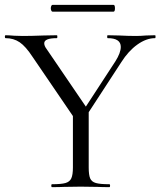

<svg xmlns="http://www.w3.org/2000/svg" viewBox="-24 -770 660 790"><path d="M473 -577Q473 -613 419 -613Q417 -613 417 -619Q417 -625 419 -625L466 -624Q504 -622 536 -622Q553 -622 577 -624L614 -625Q616 -625 616 -619Q616 -613 614 -613Q578 -613 541 -586.5Q504 -560 475 -514L318 -273L301 -288L451 -518Q473 -553 473 -577ZM-1 -613Q-4 -613 -4 -619Q-4 -625 -1 -625Q11 -625 35 -623L70 -622Q104 -622 156 -624L210 -625Q212 -625 212 -619Q212 -613 210 -613Q158 -613 158 -592Q158 -581 168 -568L339 -317L290 -272L110 -536Q82 -579 57 -596Q32 -613 -1 -613ZM341 -319V-81Q341 -50 347 -36Q353 -22 370.5 -17Q388 -12 426 -12Q429 -12 429 -6Q429 0 426 0Q395 0 378 -1L308 -2L239 -1Q221 0 190 0Q187 0 187 -6Q187 -12 190 -12Q228 -12 245.5 -17Q263 -22 269.5 -36.5Q276 -51 276 -81V-310ZM185 -736Q185 -741 187 -745.5Q189 -750 192 -750H443Q449 -750 449 -736Q449 -722 443 -722H192Q189 -722 187 -726.5Q185 -731 185 -736Z"/></svg>

Font: Cormorant Infant
Style: Regular
Weight: 400
Designer: Christian Thalmann (Catharsis Fonts)
Foundry: Catharsis Fonts
Version: Version 4.000